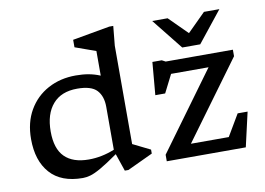

<svg xmlns="http://www.w3.org/2000/svg" viewBox="-79 -865 1378 999"><g transform="rotate(-10 610.0 -366.0)"><path d="M657 -53 522.5 10H503.5L472 -82.5Q413 -41 378 -21.2Q343 -1.5 321.8 4.2Q300.5 10 282.5 10Q168 10 109.8 -55.8Q51.5 -121.5 51.5 -236Q51.5 -323.5 88.8 -387.8Q126 -452 190.8 -487Q255.5 -522 337.5 -522Q374.5 -522 405.2 -516.5Q436 -511 466 -498.5V-628.5L357 -667.5V-707L554 -742H575L565 -639V-119.5L657 -74ZM466 -334Q466 -390 436.8 -421.5Q407.5 -453 333 -453Q248.5 -453 203.8 -401.2Q159 -349.5 159 -257Q159 -166 202.5 -122.8Q246 -79.5 330 -79.5Q398 -79.5 466 -107ZM727 0V-34.5L1026 -444H828L780 -349H728L743 -522H792.5L811.5 -512H1166.5V-477.5L866.5 -68H1066.5L1133.5 -181.5H1186L1144.5 0ZM1134 -732 1004 -569H909L779 -732H860.5L956.5 -636.5L1052.5 -732Z"/></g></svg>

Font: Newsreader 6pt
Style: Regular
Weight: 400
Designer: Hugues Gentile
Foundry: Production Type
Version: Version 1.003; ttfautohint (v1.8.3)